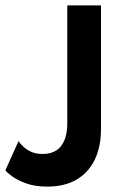

<svg xmlns="http://www.w3.org/2000/svg" viewBox="-34 -680 456 712"><path d="M340.5 -202Q340.5 -135 317 -87Q293.5 -39 249 -13.5Q204.5 12 142 12Q95.5 12 62.2 -0.2Q29 -12.5 9.8 -27Q-9.5 -41.5 -14 -48.5L34.5 -156.5Q40.5 -148 52 -136.8Q63.5 -125.5 81.5 -117.2Q99.5 -109 124.5 -109Q153.5 -109 173.8 -121.5Q194 -134 204.8 -159.8Q215.5 -185.5 215.5 -224V-660H340.5Z"/></svg>

Font: League Spartan Thin SemiBold
Style: Regular
Weight: 600
Version: Version 2.002